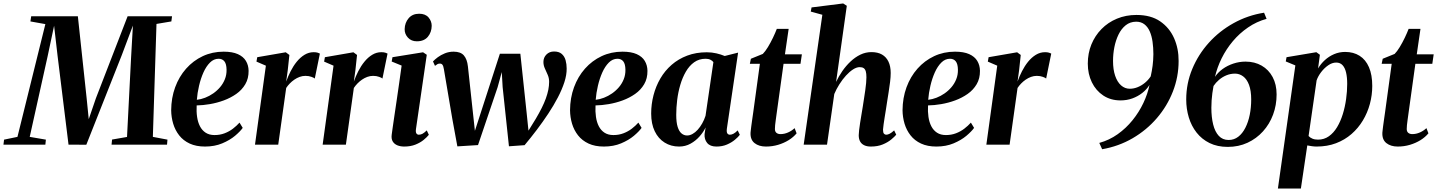

<svg xmlns="http://www.w3.org/2000/svg" viewBox="-63 -837 8316 1111"><path d="M-43 0 -39.5 -29 38 -45 199.5 -697.5 113 -713 117.5 -743H387.5L438.5 -267L450.5 -147.5L492 -268.5L675.5 -743H932.5L928.5 -713L842.5 -698.5L821.5 -45L906 -29L903.5 0H582.5L585.5 -29.5L672 -44.5L695.5 -504L706 -689L641.5 -517.5L436.5 0.5L333.5 0L270.5 -511L250 -688L212.5 -511L109 -45L202.5 -29L199.5 0Z M1341.5 -97Q1327 -76.5 1297 -51.2Q1267 -26 1223 -7.5Q1179 11 1123.5 11Q1072 11 1034.8 -6.2Q997.5 -23.5 974 -53.5Q950.5 -83.5 939.2 -121Q928 -158.5 927.5 -199Q928 -270.5 950.5 -332Q973 -393.5 1014 -439.8Q1055 -486 1110.2 -512Q1165.5 -538 1231 -538Q1281.5 -538 1313.2 -523.8Q1345 -509.5 1360 -484.5Q1375 -459.5 1375.5 -427.5Q1376 -383 1356.5 -349.8Q1337 -316.5 1304.2 -293.5Q1271.5 -270.5 1232 -256Q1192.5 -241.5 1151.5 -234.5Q1110.5 -227.5 1075 -227Q1073 -191.5 1077.5 -160.5Q1082 -129.5 1094.2 -106Q1106.5 -82.5 1127.2 -69Q1148 -55.5 1178.5 -55.5Q1210 -55.5 1236.8 -65.8Q1263.5 -76 1285 -92.5Q1306.5 -109 1323 -127.5ZM1202 -497Q1174 -497 1152 -475Q1130 -453 1114.2 -417.8Q1098.5 -382.5 1088.8 -340.8Q1079 -299 1076 -259.5Q1099.5 -262 1124 -271.5Q1148.5 -281 1170.8 -296.5Q1193 -312 1210.5 -332.5Q1228 -353 1238.2 -378.5Q1248.5 -404 1248 -433.5Q1247.5 -467 1235.5 -482Q1223.5 -497 1202 -497Z M1412.5 0 1475.5 -457 1421 -480.5 1425.5 -506 1590.5 -534.5 1611.5 -519 1602 -430.5 1593 -365Q1603.5 -395 1618.8 -425Q1634 -455 1654.2 -480Q1674.5 -505 1699.2 -520Q1724 -535 1752 -535Q1766 -535 1775 -532.2Q1784 -529.5 1788 -527L1758.5 -382.5Q1755 -386.5 1739.5 -392.2Q1724 -398 1704.5 -398Q1687 -398 1670.8 -392Q1654.5 -386 1640 -376Q1625.5 -366 1613.5 -353.5Q1601.5 -341 1593 -328L1547 0Z M1804 0 1867 -457 1812.5 -480.5 1817 -506 1982 -534.5 2003 -519 1993.5 -430.5 1984.5 -365Q1995 -395 2010.2 -425Q2025.5 -455 2045.8 -480Q2066 -505 2090.8 -520Q2115.5 -535 2143.5 -535Q2157.5 -535 2166.5 -532.2Q2175.5 -529.5 2179.5 -527L2150 -382.5Q2146.5 -386.5 2131 -392.2Q2115.5 -398 2096 -398Q2078.5 -398 2062.2 -392Q2046 -386 2031.5 -376Q2017 -366 2005 -353.5Q1993 -341 1984.5 -328L1938.5 0Z M2276 11Q2254 11 2236.2 3.8Q2218.5 -3.5 2209.5 -18.5Q2200.5 -33.5 2203.5 -57Q2205 -69 2209 -97.2Q2213 -125.5 2219 -165.8Q2225 -206 2232 -254Q2239 -302 2246.5 -354Q2254 -406 2261 -457.5L2203.5 -481L2208 -506L2385 -534.5L2406.5 -520L2344 -90.5Q2341.5 -72.5 2346.5 -65Q2351.5 -57.5 2360.5 -57.5Q2371.5 -57.5 2381.8 -63Q2392 -68.5 2406.5 -82.5L2418.5 -57Q2408 -43.5 2388.5 -27.5Q2369 -11.5 2340.8 -0.2Q2312.5 11 2276 11ZM2349 -598Q2317 -598 2297.5 -619.2Q2278 -640.5 2278.5 -668.5Q2279.5 -706 2301.8 -731.8Q2324 -757.5 2362.5 -757.5Q2398.5 -757.5 2416.8 -736Q2435 -714.5 2435 -687.5Q2434.5 -650.5 2412.8 -624.2Q2391 -598 2349 -598Z M2583.5 10 2554.5 -148 2505.5 -437Q2502.5 -455.5 2497.2 -462.2Q2492 -469 2483 -469Q2475 -469.5 2468.2 -465.8Q2461.5 -462 2454 -456L2442.5 -481.5Q2452.5 -492.5 2470.2 -505.8Q2488 -519 2511.5 -528.5Q2535 -538 2562 -538Q2602.5 -538 2621.2 -516.2Q2640 -494.5 2644.5 -453L2674 -180.5L2685 -80L2721 -191L2829.5 -526H2948L2985 -178L2995 -81L3037.5 -150Q3057 -183 3071.5 -212Q3086 -241 3095.5 -267.2Q3105 -293.5 3109.8 -317.5Q3114.5 -341.5 3114.5 -363.5Q3114.5 -385.5 3106.2 -404.2Q3098 -423 3089.8 -441Q3081.5 -459 3081.5 -478.5Q3081.5 -504 3098.8 -521.5Q3116 -539 3143 -539Q3171.5 -539 3187.5 -525Q3203.5 -511 3209.8 -488.5Q3216 -466 3216 -440.5Q3216.5 -404 3202.8 -361.5Q3189 -319 3165 -273Q3141 -227 3109.8 -179.8Q3078.5 -132.5 3043.5 -86.2Q3008.5 -40 2972.5 3L2882 9.5L2845.5 -333L2840.5 -420L2816.5 -332.5L2703 2.5Z M3649.5 -97Q3635 -76.5 3605 -51.2Q3575 -26 3531 -7.5Q3487 11 3431.5 11Q3380 11 3342.8 -6.2Q3305.5 -23.5 3282 -53.5Q3258.5 -83.5 3247.2 -121Q3236 -158.5 3235.5 -199Q3236 -270.5 3258.5 -332Q3281 -393.5 3322 -439.8Q3363 -486 3418.2 -512Q3473.5 -538 3539 -538Q3589.5 -538 3621.2 -523.8Q3653 -509.5 3668 -484.5Q3683 -459.5 3683.5 -427.5Q3684 -383 3664.5 -349.8Q3645 -316.5 3612.2 -293.5Q3579.5 -270.5 3540 -256Q3500.5 -241.5 3459.5 -234.5Q3418.5 -227.5 3383 -227Q3381 -191.5 3385.5 -160.5Q3390 -129.5 3402.2 -106Q3414.5 -82.5 3435.2 -69Q3456 -55.5 3486.5 -55.5Q3518 -55.5 3544.8 -65.8Q3571.5 -76 3593 -92.5Q3614.5 -109 3631 -127.5ZM3510 -497Q3482 -497 3460 -475Q3438 -453 3422.2 -417.8Q3406.5 -382.5 3396.8 -340.8Q3387 -299 3384 -259.5Q3407.5 -262 3432 -271.5Q3456.5 -281 3478.8 -296.5Q3501 -312 3518.5 -332.5Q3536 -353 3546.2 -378.5Q3556.5 -404 3556 -433.5Q3555.5 -467 3543.5 -482Q3531.5 -497 3510 -497Z M4143 -92.5Q4140.5 -72.5 4145.8 -65Q4151 -57.5 4160.5 -57.5Q4170 -57.5 4181.2 -63.2Q4192.5 -69 4205.5 -82.5L4218 -57Q4208.5 -44 4189.2 -28Q4170 -12 4143.2 -0.5Q4116.5 11 4082.5 11Q4046 11 4029 -9.8Q4012 -30.5 4014 -61.5L4020 -99.5Q4007.5 -73 3985.2 -47.8Q3963 -22.5 3933 -5.8Q3903 11 3866.5 11Q3819.5 11 3782.8 -12Q3746 -35 3725.5 -77.8Q3705 -120.5 3705 -180Q3705 -234 3718.5 -286Q3732 -338 3758.2 -383Q3784.5 -428 3823.5 -462Q3862.5 -496 3913.5 -515.2Q3964.5 -534.5 4027 -534.5Q4056 -534.5 4082.8 -528.2Q4109.5 -522 4130.5 -513L4208 -532.5ZM4065 -477.5Q4059.5 -485.5 4048 -491.2Q4036.5 -497 4020 -497Q3982 -497 3953.8 -476.8Q3925.5 -456.5 3905.8 -422.5Q3886 -388.5 3873.5 -346Q3861 -303.5 3855.5 -258.8Q3850 -214 3850 -172.5Q3850 -129 3858.2 -102.8Q3866.5 -76.5 3880.8 -64.8Q3895 -53 3913 -53Q3928.5 -53 3944.2 -61.8Q3960 -70.5 3974.2 -86.2Q3988.5 -102 4000.2 -122.8Q4012 -143.5 4019.5 -167Z M4431.5 -183.5Q4428.5 -161 4426 -143.5Q4423.5 -126 4422.2 -113Q4421 -100 4421 -90.5Q4421 -75.5 4430 -68.2Q4439 -61 4453 -61Q4475.5 -61 4497 -70.5Q4518.5 -80 4535 -95.5L4546.5 -65.5Q4528.5 -43.5 4500.8 -26.2Q4473 -9 4439.5 1Q4406 11 4369 11Q4328.5 11 4303.2 -9Q4278 -29 4280 -69.5Q4280.5 -74.5 4281.5 -83.5Q4282.5 -92.5 4284.2 -106.2Q4286 -120 4288.8 -139.8Q4291.5 -159.5 4295.5 -186.5L4334 -468H4276L4282 -497L4351 -525Q4365 -539 4380.5 -564.5Q4396 -590 4409.8 -618.8Q4423.5 -647.5 4432 -670H4500.5L4479 -522.5H4577L4569 -468H4471Z M4976 11Q4953.5 11 4937.8 3.5Q4922 -4 4914 -18.5Q4906 -33 4906 -54.5Q4906 -65 4908.2 -83.8Q4910.5 -102.5 4914 -126Q4917.5 -149.5 4921.8 -174Q4926 -198.5 4929.5 -220.5Q4933 -244 4936.8 -268Q4940.5 -292 4943.8 -314.5Q4947 -337 4948.8 -356.5Q4950.5 -376 4950.5 -390Q4950.5 -411.5 4946.8 -424.2Q4943 -437 4934.5 -442.8Q4926 -448.5 4911.5 -448.5Q4893.5 -448.5 4873 -435.2Q4852.5 -422 4832 -399.5Q4811.5 -377 4794 -349.2Q4776.5 -321.5 4764.5 -293L4722.5 0H4587.5L4695.5 -751.5L4628.5 -770L4633 -794L4816 -817L4837 -803.5L4775 -363Q4790 -395 4811 -425.5Q4832 -456 4858.5 -481Q4885 -506 4915.5 -520.8Q4946 -535.5 4979.5 -535.5Q5016 -535.5 5040.5 -521.5Q5065 -507.5 5078 -480.5Q5091 -453.5 5091 -414.5Q5091 -392 5087.5 -363.2Q5084 -334.5 5079 -303.5Q5074 -272.5 5069.5 -243.5Q5066.5 -223 5063 -201Q5059.5 -179 5056 -157.8Q5052.5 -136.5 5050 -118Q5047.5 -99.5 5046.5 -87Q5046.5 -69.5 5052 -63.5Q5057.5 -57.5 5065 -57.5Q5074 -57.5 5085.2 -63.2Q5096.5 -69 5111 -82.5L5123 -57.5Q5113.5 -46 5094 -29.8Q5074.5 -13.5 5045 -1.2Q5015.5 11 4976 11Z M5573.5 -97Q5559 -76.5 5529 -51.2Q5499 -26 5455 -7.5Q5411 11 5355.5 11Q5304 11 5266.8 -6.2Q5229.5 -23.5 5206 -53.5Q5182.5 -83.5 5171.2 -121Q5160 -158.5 5159.5 -199Q5160 -270.5 5182.5 -332Q5205 -393.5 5246 -439.8Q5287 -486 5342.2 -512Q5397.5 -538 5463 -538Q5513.5 -538 5545.2 -523.8Q5577 -509.5 5592 -484.5Q5607 -459.5 5607.5 -427.5Q5608 -383 5588.5 -349.8Q5569 -316.5 5536.2 -293.5Q5503.5 -270.5 5464 -256Q5424.5 -241.5 5383.5 -234.5Q5342.5 -227.5 5307 -227Q5305 -191.5 5309.5 -160.5Q5314 -129.5 5326.2 -106Q5338.5 -82.5 5359.2 -69Q5380 -55.5 5410.5 -55.5Q5442 -55.5 5468.8 -65.8Q5495.5 -76 5517 -92.5Q5538.5 -109 5555 -127.5ZM5434 -497Q5406 -497 5384 -475Q5362 -453 5346.2 -417.8Q5330.5 -382.5 5320.8 -340.8Q5311 -299 5308 -259.5Q5331.5 -262 5356 -271.5Q5380.5 -281 5402.8 -296.5Q5425 -312 5442.5 -332.5Q5460 -353 5470.2 -378.5Q5480.5 -404 5480 -433.5Q5479.5 -467 5467.5 -482Q5455.5 -497 5434 -497Z M5644.5 0 5707.5 -457 5653 -480.5 5657.5 -506 5822.5 -534.5 5843.5 -519 5834 -430.5 5825 -365Q5835.5 -395 5850.8 -425Q5866 -455 5886.2 -480Q5906.5 -505 5931.2 -520Q5956 -535 5984 -535Q5998 -535 6007 -532.2Q6016 -529.5 6020 -527L5990.5 -382.5Q5987 -386.5 5971.5 -392.2Q5956 -398 5936.5 -398Q5919 -398 5902.8 -392Q5886.5 -386 5872 -376Q5857.5 -366 5845.5 -353.5Q5833.5 -341 5825 -328L5779 0Z M6314.5 26.5 6298 -10Q6356 -26 6404.5 -60.5Q6453 -95 6490.5 -141.5Q6528 -188 6553 -240.8Q6578 -293.5 6588.5 -345.5Q6572 -319 6546.5 -299Q6521 -279 6489.2 -267.5Q6457.5 -256 6421 -256Q6364 -256 6321.2 -284.2Q6278.5 -312.5 6255 -360.8Q6231.5 -409 6231.5 -469Q6231.5 -528.5 6252.2 -579.5Q6273 -630.5 6310.8 -669Q6348.5 -707.5 6400.2 -729Q6452 -750.5 6513 -750.5Q6596.5 -750.5 6650.2 -713.5Q6704 -676.5 6730.8 -616Q6757.5 -555.5 6757 -484Q6757 -392.5 6724 -307.8Q6691 -223 6631.2 -153.5Q6571.5 -84 6490.8 -37Q6410 10 6314.5 26.5ZM6474.5 -323.5Q6498 -323.5 6520.5 -332.8Q6543 -342 6562.2 -358Q6581.5 -374 6595.5 -395Q6602.5 -426 6606.5 -456.5Q6610.5 -487 6611 -523.5Q6611 -561 6606.2 -595Q6601.5 -629 6590 -655.2Q6578.5 -681.5 6559 -696.5Q6539.5 -711.5 6511 -711.5Q6476 -711 6450.8 -690.8Q6425.5 -670.5 6409.2 -637Q6393 -603.5 6385.2 -563.8Q6377.5 -524 6377.5 -484.5Q6377.5 -434.5 6389.8 -398.5Q6402 -362.5 6424 -343Q6446 -323.5 6474.5 -323.5Z M7041.5 13Q6981.5 13 6936.2 -9.2Q6891 -31.5 6861 -69.8Q6831 -108 6816 -157.5Q6801 -207 6801 -261.5Q6801 -353.5 6835.8 -437.5Q6870.5 -521.5 6931.8 -589.5Q6993 -657.5 7075 -703Q7157 -748.5 7251.5 -763.5L7266 -728Q7208 -712 7158.8 -678.2Q7109.5 -644.5 7071 -598.8Q7032.5 -553 7006.2 -500Q6980 -447 6967.5 -392.5Q6984.5 -418 7011.8 -437.8Q7039 -457.5 7073.5 -469Q7108 -480.5 7144 -480.5Q7197 -480.5 7237.5 -457.2Q7278 -434 7301 -391.2Q7324 -348.5 7324 -290.5Q7324 -228.5 7303.5 -173.5Q7283 -118.5 7245.2 -76.8Q7207.5 -35 7155.8 -11Q7104 13 7041.5 13ZM7046.5 -27Q7078 -27 7102.2 -45.8Q7126.5 -64.5 7143.2 -97.5Q7160 -130.5 7168.5 -172.5Q7177 -214.5 7177 -261.5Q7177 -312.5 7164.5 -345.8Q7152 -379 7130.5 -395Q7109 -411 7083.5 -411Q7057 -411 7033.5 -401.2Q7010 -391.5 6991 -375.2Q6972 -359 6959 -339.5Q6955 -318.5 6952.2 -297.8Q6949.5 -277 6948 -256.2Q6946.5 -235.5 6946.5 -213.5Q6946.5 -158.5 6957 -116.5Q6967.5 -74.5 6989.5 -50.8Q7011.5 -27 7046.5 -27Z M7331.5 254 7432.5 -458.5 7377 -481.5 7381.5 -506 7554 -535 7574.5 -520 7564 -441Q7579.5 -467.5 7603.2 -489.2Q7627 -511 7657 -523.8Q7687 -536.5 7720.5 -536.5Q7769 -536.5 7804.2 -514.2Q7839.5 -492 7858.5 -448Q7877.5 -404 7877.5 -339.5Q7877.5 -287 7863.8 -235.8Q7850 -184.5 7823.2 -140Q7796.5 -95.5 7757.5 -61.5Q7718.5 -27.5 7667.8 -8.2Q7617 11 7555.5 11Q7542.5 11 7528.5 9Q7514.5 7 7501.5 4.5L7464.5 254ZM7509 -50Q7517.5 -40.5 7531 -34.8Q7544.5 -29 7563.5 -29Q7599 -29 7626.5 -48.5Q7654 -68 7674 -101.2Q7694 -134.5 7707 -176.5Q7720 -218.5 7726.2 -263.8Q7732.5 -309 7732.5 -351.5Q7732.5 -390 7726 -417.5Q7719.5 -445 7705.5 -460Q7691.5 -475 7669 -475Q7645.5 -475 7622.8 -459.2Q7600 -443.5 7582 -420Q7564 -396.5 7555.5 -372Z M8087.5 -183.5Q8084.5 -161 8082 -143.5Q8079.5 -126 8078.2 -113Q8077 -100 8077 -90.5Q8077 -75.5 8086 -68.2Q8095 -61 8109 -61Q8131.5 -61 8153 -70.5Q8174.5 -80 8191 -95.5L8202.5 -65.5Q8184.5 -43.5 8156.8 -26.2Q8129 -9 8095.5 1Q8062 11 8025 11Q7984.5 11 7959.2 -9Q7934 -29 7936 -69.5Q7936.5 -74.5 7937.5 -83.5Q7938.5 -92.5 7940.2 -106.2Q7942 -120 7944.8 -139.8Q7947.5 -159.5 7951.5 -186.5L7990 -468H7932L7938 -497L8007 -525Q8021 -539 8036.5 -564.5Q8052 -590 8065.8 -618.8Q8079.5 -647.5 8088 -670H8156.5L8135 -522.5H8233L8225 -468H8127Z"/></svg>

Font: Merriweather 96pt
Style: Bold Italic
Weight: 700
Italic angle: -7.8°
Version: Version 2.101